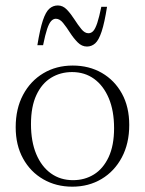

<svg xmlns="http://www.w3.org/2000/svg" viewBox="-20 -692 545 722"><path d="M254.5 -14.5Q298.5 -14.5 333.2 -36Q368 -57.5 388.5 -101.2Q409 -145 409 -210Q409 -275.5 389 -322.8Q369 -370 333.8 -395.5Q298.5 -421 251 -421Q207 -421 172 -399.5Q137 -378 116.8 -334.5Q96.5 -291 96.5 -225.5Q96.5 -160 116.2 -112.8Q136 -65.5 171.5 -40Q207 -14.5 254.5 -14.5ZM252 10Q191 10 142.8 -17.8Q94.5 -45.5 66.8 -95.8Q39 -146 39 -213.5Q39 -283.5 66.8 -335.5Q94.5 -387.5 143 -416.5Q191.5 -445.5 253.5 -445.5Q315 -445.5 363 -417.8Q411 -390 438.5 -340Q466 -290 466 -222Q466 -152.5 438.2 -100.2Q410.5 -48 362 -19Q313.5 10 252 10ZM382.5 -666.5Q373 -606 362.2 -573.5Q351.5 -541 338 -529Q324.5 -517 307 -517Q287.5 -517 272 -532.8Q256.5 -548.5 243.2 -569.2Q230 -590 217.2 -605.8Q204.5 -621.5 190 -621.5Q180.5 -621.5 172.5 -613Q164.5 -604.5 157.2 -583Q150 -561.5 142 -522H120.5Q130.5 -583 141.2 -615.2Q152 -647.5 165.8 -659.5Q179.5 -671.5 197.5 -671.5Q216.5 -671.5 231.5 -655.8Q246.5 -640 259.8 -619.2Q273 -598.5 285.8 -582.8Q298.5 -567 312.5 -567Q323 -567 330.8 -575.5Q338.5 -584 345.8 -605.8Q353 -627.5 361 -666.5Z"/></svg>

Font: Newsreader 24pt Light
Style: Regular
Weight: 300
Designer: Hugues Gentile
Foundry: Production Type
Version: Version 1.003